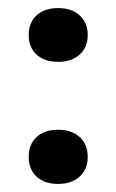

<svg xmlns="http://www.w3.org/2000/svg" viewBox="-20 -449 288 475"><path d="M197 -362Q197 -332 177 -314Q157 -296 124 -296Q90 -296 70.5 -314Q51 -332 51 -362Q51 -393 70.5 -411Q90 -429 124 -429Q157 -429 177 -411Q197 -393 197 -362ZM197 -61Q197 -30 177 -12Q157 6 124 6Q90 6 70.5 -12Q51 -30 51 -61Q51 -92 70.5 -110Q90 -128 124 -128Q157 -128 177 -110Q197 -92 197 -61Z"/></svg>

Font: Rasa
Style: Bold
Weight: 700
Designer: Anna Giedrys (Yrsa+Rasa design), David Brezina (Yrsa art-direction, Rasa art-direction, design)
Foundry: Rosetta Type Foundry
Version: Version 2.004